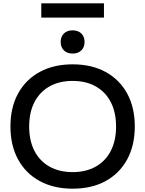

<svg xmlns="http://www.w3.org/2000/svg" viewBox="-20 -1128 876 1158"><path d="M418 10Q304 10 219.5 -36Q135 -82 89 -166.5Q43 -251 43 -365Q43 -480 89 -564Q135 -648 219.5 -694Q304 -740 418 -740Q533 -740 617 -694Q701 -648 747 -564Q793 -480 793 -365Q793 -251 747 -166.5Q701 -82 617 -36Q533 10 418 10ZM418 -90Q499 -90 558 -123.5Q617 -157 648.5 -218.5Q680 -280 680 -365Q680 -450 648.5 -511.5Q617 -573 558 -606.5Q499 -640 418 -640Q337 -640 278 -606.5Q219 -573 187.5 -511.5Q156 -450 156 -365Q156 -280 187.5 -218.5Q219 -157 278 -123.5Q337 -90 418 -90ZM418 -805Q385 -805 365.5 -824Q346 -843 346 -875Q346 -907 365.5 -926Q385 -945 418 -945Q451 -945 470.5 -926Q490 -907 490 -875Q490 -843 470.5 -824Q451 -805 418 -805ZM229 -1022V-1108H607V-1022Z"/></svg>

Font: M PLUS 2 Medium
Style: Regular
Weight: 500
Designer: Coji Morishita
Foundry: UNDERFOREST DESIGN
Version: Version 1.001